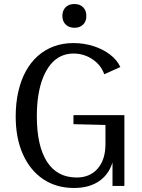

<svg xmlns="http://www.w3.org/2000/svg" viewBox="-20 -924 705 954"><path d="M348 10Q260 10 195 -33.5Q130 -77 94 -157Q58 -237 58 -345Q58 -412 71 -469Q84 -526 108.5 -570.5Q133 -615 168 -646Q203 -677 247.5 -693.5Q292 -710 344 -710Q397 -710 444 -695Q491 -680 526.5 -653Q562 -626 578 -591L498 -555Q482 -601 439.5 -629.5Q397 -658 345 -658Q311 -658 282.5 -644.5Q254 -631 232 -604.5Q210 -578 194.5 -540Q179 -502 171 -453.5Q163 -405 163 -347Q163 -199 213.5 -120.5Q264 -42 361 -42Q427 -42 465.5 -86.5Q504 -131 504 -208V-344L550 -302L345 -307V-352H598V0H539V-135L543 -131Q526 -62 475.5 -26Q425 10 348 10ZM350 -786Q323 -786 306.5 -802Q290 -818 290 -845Q290 -863 297.5 -876.5Q305 -890 318.5 -897Q332 -904 350 -904Q377 -904 393 -888Q409 -872 409 -845Q409 -827 402 -814Q395 -801 381.5 -793.5Q368 -786 350 -786Z"/></svg>

Font: Sutasoma
Style: Regular
Weight: 400
Designer: Izhar Fathurrohim, Akbar Rohmanto, Arusyal Khofiqoini
Foundry: Kiwari Kolektiv
Version: Version 1.102